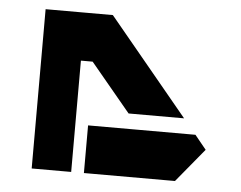

<svg xmlns="http://www.w3.org/2000/svg" viewBox="-42 -782 735 586"><g transform="rotate(5 326.0 -489.0)"><path d="M75 -733H196H281L525 -438H355L232 -586H196V-245H75V-586ZM235 -391H393H564L599 -348L514 -245H235Z"/></g></svg>

Font: PatchStencil
Style: Regular
Weight: 400
Version: Version 1.1